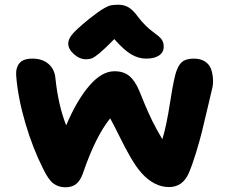

<svg xmlns="http://www.w3.org/2000/svg" viewBox="-20 -877 978 816"><path d="M346.2 -625Q318.4 -625 294.2 -646.7Q270 -668.5 270 -691.9Q270 -709.5 285.4 -729.2Q300.8 -749 357.9 -795.9Q386.7 -817.9 396.5 -825.2Q406.2 -832.5 423.1 -842.3Q439.9 -852.1 452.4 -854.5Q464.8 -856.9 482.9 -856.9Q508.3 -856.9 527.6 -845Q546.9 -833 565.9 -806.2Q582 -784.7 600.1 -767.3Q618.2 -750 630.9 -741Q643.6 -731.9 654.3 -722.9Q665 -713.9 670.4 -703.4Q675.8 -692.9 675.8 -678.2Q675.8 -654.8 656.2 -641.4Q636.7 -627.9 601.1 -627.9Q568.4 -627.9 537.4 -646.2Q506.3 -664.6 465.8 -710.9Q426.8 -670.9 404.1 -652.1Q381.3 -633.3 370.8 -629.2Q360.4 -625 346.2 -625ZM698.2 -82Q635.7 -82 582 -141.1Q558.6 -167.5 535.4 -207.5Q512.2 -247.6 486.8 -299.3Q461.4 -351.1 448.2 -374Q385.3 -295.9 332 -139.2Q321.3 -109.4 304 -95.2Q286.6 -81.1 257.8 -81.1Q228.5 -81.1 207 -97.2Q185.5 -113.3 163.1 -160.2Q119.1 -247.1 87.6 -354.2Q56.2 -461.4 48.8 -555.2Q46.4 -588.4 62.5 -608.2Q78.6 -627.9 118.2 -627.9Q160.2 -627.9 186.5 -605Q212.9 -582 215.8 -542Q228 -428.7 261.2 -344.2Q307.6 -453.6 361.8 -515.1Q413.1 -574.2 466.8 -574.2Q505.4 -574.2 529.5 -554.2Q553.7 -534.2 571.8 -491.2Q572.3 -490.2 582.3 -465.6Q592.3 -440.9 595.9 -432.4Q599.6 -423.8 610.1 -399.9Q620.6 -376 628.2 -361.1Q635.7 -346.2 647.2 -325Q658.7 -303.7 669.9 -285.2Q687 -338.9 703.6 -446.3Q720.2 -553.7 731.9 -580.1Q742.7 -607.9 759.3 -617.9Q775.9 -627.9 804.2 -627.9Q832.5 -627.9 851.3 -615.5Q870.1 -603 877 -583.7Q883.8 -564.5 885.3 -540.5Q886.7 -516.6 879.9 -493.2Q876.5 -479 861.1 -413.1Q845.7 -347.2 837.4 -314Q829.1 -280.8 813.5 -229.2Q797.9 -177.7 782.2 -141.1Q756.3 -82 698.2 -82Z"/></svg>

Font: Shantell Sans Irregular Bouncy
Style: Bold
Weight: 700
Designer: Stephen Nixon, Anya Danilova, Shantell Martin
Foundry: Arrow Type
Version: Version 1.006;[9816181b4]